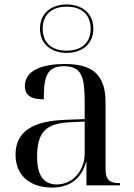

<svg xmlns="http://www.w3.org/2000/svg" viewBox="-20 -834 603 864"><path d="M280 -596C347 -596 400 -634 400 -705C400 -776 347 -814 280 -814C213 -814 160 -776 160 -705C160 -634 213 -596 280 -596ZM280 -606C216 -606 172 -639 172 -705C172 -771 216 -804 280 -804C344 -804 388 -771 388 -705C388 -639 344 -606 280 -606ZM215 10C288 10 346 -25 367 -105H369V0H520V-10H517C472 -10 455 -26 455 -74V-373C455 -500 394 -546 272 -546C173 -546 92 -519 92 -447C92 -404 121 -387 177 -387C177 -490 191 -536 268 -536C350 -536 361 -485 361 -373V-298L278 -295C125 -290 50 -241 50 -138C50 -46 113 10 215 10ZM235 -4C176 -4 147 -46 147 -127C147 -238 184 -279 297 -284L361 -287V-143C361 -68 309 -4 235 -4Z"/></svg>

Font: Noto Serif Display
Style: Regular
Weight: 400
Designer: Monotype Design Team
Foundry: Monotype Imaging Inc.
Version: Version 2.009